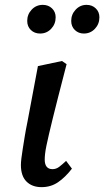

<svg xmlns="http://www.w3.org/2000/svg" viewBox="-20 -757 429 790"><path d="M145 -619Q122 -619 107 -633.5Q92 -648 92 -671Q92 -698 110.5 -717.5Q129 -737 156 -737Q179 -737 194 -722.5Q209 -708 209 -686Q209 -658 190.5 -638.5Q172 -619 145 -619ZM325 -619Q303 -619 288 -633.5Q273 -648 273 -671Q273 -698 291.5 -717.5Q310 -737 336 -737Q359 -737 374 -722.5Q389 -708 389 -686Q389 -658 370.5 -638.5Q352 -619 325 -619ZM151 13Q112 13 89 -10Q66 -33 66 -78Q66 -89 68 -105.5Q70 -122 73.5 -144Q77 -166 81.5 -194Q86 -222 93 -256L136 -485L235 -506L254 -493L220 -361Q207 -310 197.5 -271.5Q188 -233 181.5 -205Q175 -177 171 -157.5Q167 -138 165.5 -124Q164 -110 164 -100Q164 -81 172 -71Q180 -61 196 -61Q211 -61 223.5 -70.5Q236 -80 252 -95L276 -63Q248 -27 218.5 -7Q189 13 151 13Z"/></svg>

Font: Source Serif 4 Medium
Style: Italic
Weight: 500
Italic angle: -12°
Designer: Frank Grießhammer
Foundry: Adobe Systems Incorporated
Version: Version 4.004;hotconv 1.0.116;makeotfexe 2.5.65601